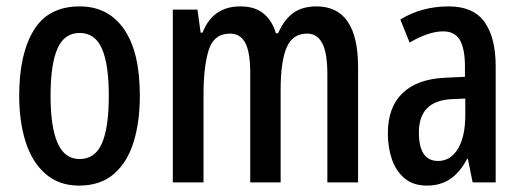

<svg xmlns="http://www.w3.org/2000/svg" viewBox="-20 -570 1629 600"><path d="M417 -271Q417 -189 397.5 -126Q378 -63 336 -26.5Q294 10 227 10Q165 10 123 -26Q81 -62 60.5 -125.5Q40 -189 40 -271Q40 -401 85.5 -475.5Q131 -550 229 -550Q318 -550 367.5 -479Q417 -408 417 -271ZM138 -270Q138 -173 160 -123Q182 -73 229 -73Q277 -73 298.5 -122Q320 -171 320 -271Q320 -369 298.5 -418Q277 -467 229 -467Q181 -467 159.5 -418Q138 -369 138 -270Z M969 -550Q1099 -550 1099 -360V0H1003V-338Q1003 -405 987 -435Q971 -465 940 -465Q894 -465 875.5 -421Q857 -377 857 -290V0H762V-341Q762 -407 746.5 -436Q731 -465 699 -465Q648 -465 632 -413Q616 -361 616 -275V0H520V-540H597L607 -468H613Q645 -550 731 -550Q778 -550 805 -526.5Q832 -503 842 -466H849Q868 -509 896.5 -529.5Q925 -550 969 -550Z M1382 -550Q1459 -550 1494 -501.5Q1529 -453 1529 -362V0H1457L1442 -74H1440Q1418 -32 1387.5 -11Q1357 10 1314 10Q1271 10 1244 -13Q1217 -36 1204.5 -73Q1192 -110 1192 -153Q1192 -235 1238 -279Q1284 -323 1370 -327L1433 -330V-361Q1433 -418 1417 -445Q1401 -472 1365 -472Q1320 -472 1260 -437L1231 -509Q1298 -550 1382 -550ZM1389 -260Q1289 -254 1289 -156Q1289 -67 1349 -67Q1388 -67 1411 -105Q1434 -143 1434 -210V-262Z"/></svg>

Font: Noto Sans Ethiopic ExtraCondensed Medium
Style: Regular
Weight: 500
Width: 2
Designer: Monotype Design Team
Foundry: Monotype Imaging Inc.
Version: Version 2.102; ttfautohint (v1.8.4.7-5d5b)